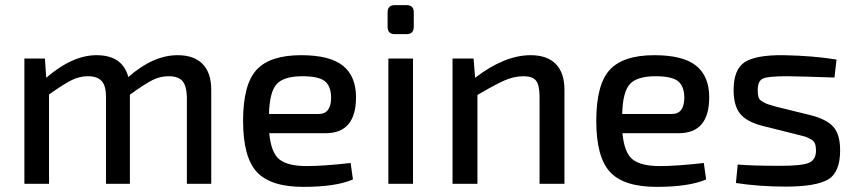

<svg xmlns="http://www.w3.org/2000/svg" viewBox="-20 -716 3339 748"><path d="M155 -488 160 -413Q262 -501 356 -501Q457 -501 480 -416Q577 -501 672 -501Q736 -501 769.5 -466.5Q803 -432 803 -366V0H708V-338Q707 -381 691 -400Q675 -419 637 -419Q604 -419 574 -404Q544 -389 486 -347V0H393V-338Q393 -382 376 -400.5Q359 -419 322 -419Q290 -419 259.5 -404Q229 -389 171 -348V0H75V-488Z M1248 -197H1029Q1036 -121 1068.5 -95Q1101 -69 1175 -69Q1240 -69 1346 -81L1355 -17Q1289 12 1162 12Q1034 12 980.5 -46Q927 -104 927 -245Q927 -387 979.5 -444Q1032 -501 1153 -501Q1265 -501 1316 -460Q1367 -419 1367 -337Q1367 -197 1248 -197ZM1028 -272H1222Q1270 -272 1270 -337Q1269 -382 1244.5 -400.5Q1220 -419 1158 -419Q1086 -419 1058 -388.5Q1030 -358 1028 -272Z M1518 -696H1564Q1592 -696 1592 -668V-612Q1592 -583 1564 -583H1518Q1490 -583 1490 -612V-668Q1490 -696 1518 -696ZM1589 0H1493V-488H1589Z M1825 -488 1831 -413Q1946 -501 2047 -501Q2112 -501 2145.5 -466.5Q2179 -432 2179 -366V0H2082V-338Q2082 -384 2068.5 -401.5Q2055 -419 2020 -419Q1982 -419 1944 -402Q1906 -385 1840 -346V0H1743V-488Z M2624 -197H2405Q2412 -121 2444.5 -95Q2477 -69 2551 -69Q2616 -69 2722 -81L2731 -17Q2665 12 2538 12Q2410 12 2356.5 -46Q2303 -104 2303 -245Q2303 -387 2355.5 -444Q2408 -501 2529 -501Q2641 -501 2692 -460Q2743 -419 2743 -337Q2743 -197 2624 -197ZM2404 -272H2598Q2646 -272 2646 -337Q2645 -382 2620.5 -400.5Q2596 -419 2534 -419Q2462 -419 2434 -388.5Q2406 -358 2404 -272Z M3085 -192 2949 -226Q2888 -242 2863 -273.5Q2838 -305 2838 -365Q2838 -446 2881.5 -474Q2925 -502 3031 -501Q3148 -499 3239 -484L3231 -414Q3079 -419 3046 -419Q2975 -419 2953.5 -410.5Q2932 -402 2932 -365Q2932 -348 2935 -337.5Q2938 -327 2950.5 -320Q2963 -313 2970 -310.5Q2977 -308 3001 -301L3139 -267Q3201 -251 3227 -221.5Q3253 -192 3253 -130Q3253 -44 3205.5 -16.5Q3158 11 3041 11Q2939 11 2847 -3L2854 -75Q2910 -70 3021 -70Q3103 -70 3131 -81.5Q3159 -93 3159 -130Q3159 -146 3155 -156.5Q3151 -167 3138 -174Q3125 -181 3117.5 -183.5Q3110 -186 3085 -192Z"/></svg>

Font: Exo 2.0 Medium
Style: Regular
Weight: 500
Designer: Natanael Gama
Version: Version 1.001;PS 001.001;hotconv 1.0.70;makeotf.lib2.5.58329